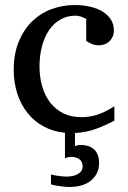

<svg xmlns="http://www.w3.org/2000/svg" viewBox="-20 -514 506 759"><path d="M371.6 129.9Q371.6 153.3 362.8 170.9Q354 188.5 338.6 200.7Q323.2 212.9 302 219Q280.8 225.1 255.4 225.1Q242.2 225.1 229.2 223.6Q216.3 222.2 205.6 220.2Q192.9 218.3 181.6 214.8V175.8Q191.9 178.2 202.6 180.2Q211.9 181.6 222.4 182.9Q232.9 184.1 242.7 184.1Q254.4 184.1 265.9 181.9Q277.3 179.7 286.4 175Q295.4 170.4 301 162.6Q306.6 154.8 306.6 143.1Q306.6 124.5 293.5 115.2Q280.3 106 259.8 106Q255.9 106 252 106.9Q248 107.9 244.6 108.9Q240.7 110.4 236.8 111.8V10.7Q189.9 6.3 152.3 -14.2Q114.7 -34.7 88.6 -67.6Q62.5 -100.6 48.3 -144Q34.2 -187.5 34.2 -237.8Q34.2 -300.8 53.7 -348.6Q73.2 -396.5 106.4 -429Q139.6 -461.4 183.3 -477.8Q227.1 -494.1 274.9 -494.1Q307.6 -494.1 336.2 -487.5Q364.7 -481 385.5 -468.3Q406.2 -455.6 418.2 -437Q430.2 -418.5 430.2 -394Q430.2 -379.4 425 -368.4Q419.9 -357.4 411.6 -349.9Q403.3 -342.3 392.8 -338.6Q382.3 -335 371.1 -335Q354.5 -335 342.3 -340.6Q330.1 -346.2 320.8 -352.1V-439Q310.5 -444.8 299.6 -448.5Q288.6 -452.1 278.8 -452.1Q245.6 -452.1 219 -437Q192.4 -421.9 174.1 -395Q155.8 -368.2 146 -331.3Q136.2 -294.4 136.2 -251Q136.2 -209.5 146.7 -172.9Q157.2 -136.2 178 -109.1Q198.7 -82 229.7 -66.4Q260.7 -50.8 301.8 -50.8Q336.9 -50.8 368.4 -61.8Q399.9 -72.8 432.1 -94.2V-37.1Q400.4 -20 361.8 -5.4Q323.2 9.3 276.4 11.7V63Q281.7 62 286.6 60.5Q291.5 59.1 299.8 59.1Q314.9 59.1 327.9 63Q340.8 66.9 350.6 75.4Q360.4 84 366 97.4Q371.6 110.8 371.6 129.9Z"/></svg>

Font: Tagmukay Beta
Style: Regular
Weight: 400
Designer: Peter Martin
Foundry: SIL International
Version: Version 2.000; dev 82b92eM